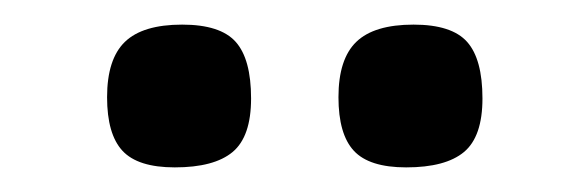

<svg xmlns="http://www.w3.org/2000/svg" viewBox="-20 -728 478 156"><path d="M67 -649Q67 -680 81.5 -694Q96 -708 128 -708Q159 -708 171.5 -694Q184 -680 184 -648Q184 -617 169 -604.5Q154 -592 122 -592Q92 -592 79.5 -605.5Q67 -619 67 -649ZM255 -649Q255 -680 269.5 -694Q284 -708 316 -708Q347 -708 359.5 -694Q372 -680 372 -648Q372 -617 357 -604.5Q342 -592 310 -592Q280 -592 267.5 -605.5Q255 -619 255 -649Z"/></svg>

Font: Enriqueta Medium
Style: Regular
Weight: 500
Designer: Viviana Monsalve, Gustavo Ibarra
Foundry: 72Puntos
Version: Version 2.000